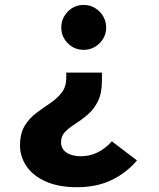

<svg xmlns="http://www.w3.org/2000/svg" viewBox="-20 -545 655 792"><path d="M325.1 -524.6Q363.6 -524.6 390.8 -496.9Q417.9 -469.2 417.9 -431.3Q417.9 -393.8 390.8 -366.7Q363.6 -339.5 325.1 -339.5Q286.2 -339.5 259.5 -366.7Q232.8 -393.8 232.8 -431.3Q232.8 -469.2 259.5 -496.9Q286.2 -524.6 325.1 -524.6ZM400.5 -245.6V-212.8Q400.5 -160 383.6 -126.7Q366.7 -93.3 341.5 -71.8Q316.4 -50.3 291 -34.4Q265.6 -18.5 248.7 -1.3Q231.8 15.9 231.8 41.5Q231.8 69.7 254.6 84.6Q277.4 99.5 313.8 99.5Q386.2 99.5 441.5 37.9L545.1 116.9Q501.5 168.2 440.3 197.7Q379 227.2 297.9 227.2Q220.5 227.2 167.9 203.3Q115.4 179.5 89 140.3Q62.6 101 62.6 55.4Q62.6 5.6 81.8 -25.9Q101 -57.4 129.5 -78.7Q157.9 -100 186.4 -119Q214.9 -137.9 234.1 -162.3Q253.3 -186.7 253.3 -224.6V-245.6Z"/></svg>

Font: FiraCode Nerd Font
Style: Bold
Weight: 700
Designer: Carrois Corporate, Edenspiekermann AG, Nikita Prokopov
Foundry: Carrois Corporate, Edenspiekermann AG, Nikita Prokopov
Version: Version 6.002;Nerd Fonts 2.1.0